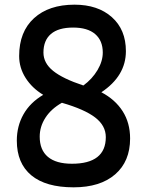

<svg xmlns="http://www.w3.org/2000/svg" viewBox="-20 -786 629 822"><path d="M537 -193Q537 -95 473 -39.5Q409 16 295 16Q176 16 114 -35.5Q52 -87 52 -184Q52 -246 80.5 -296.5Q109 -347 165 -380Q117 -409 89.5 -452.5Q62 -496 62 -546Q62 -650 125.5 -708Q189 -766 299 -766Q399 -766 459 -712.5Q519 -659 519 -567Q519 -461 414 -391Q473 -360 505 -310Q537 -260 537 -193ZM166 -561Q166 -516 207.5 -482.5Q249 -449 337 -420Q375 -448 397.5 -486Q420 -524 420 -561Q420 -612 387.5 -640Q355 -668 293 -668Q230 -668 198 -640.5Q166 -613 166 -561ZM433 -199Q433 -248 387.5 -283Q342 -318 245 -346Q199 -320 174.5 -282Q150 -244 150 -201Q150 -144 185 -114.5Q220 -85 288 -85Q360 -85 396.5 -113.5Q433 -142 433 -199Z"/></svg>

Font: Farro
Style: Regular
Weight: 400
Designer: Aceler Chua
Foundry: Grayscale Limited
Version: Version 1.101